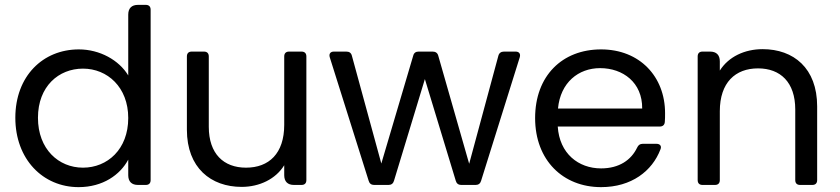

<svg xmlns="http://www.w3.org/2000/svg" viewBox="-20 -760 3450 789"><path d="M304 -557C156 -557 43 -447 43 -276C43 -106 156 9 303 9C403 9 474 -42 507 -104V-40C507 -14 521 0 547 0H579C592 0 599 -7 599 -20V-720C599 -733 592 -740 579 -740H547C521 -740 507 -726 507 -700V-450C469 -513 390 -557 304 -557ZM321 -478C421 -478 507 -402 507 -275C507 -146 421 -71 321 -71C221 -71 136 -147 136 -276C136 -405 221 -478 321 -478Z M1239 -20V-528C1239 -541 1232 -548 1219 -548H1168C1155 -548 1148 -541 1148 -528V-247C1148 -129 1085 -71 991 -71C899 -71 838 -128 838 -239V-528C838 -541 831 -548 818 -548H768C755 -548 748 -541 748 -528V-227C748 -70 847 8 973 8C1046 8 1113 -24 1148 -81V-40C1148 -14 1162 0 1188 0H1219C1232 0 1239 -7 1239 -20Z M1335 -525 1495 -17C1498 -6 1506 0 1517 0H1577C1588 0 1596 -6 1599 -17L1726 -435L1853 -17C1856 -6 1864 0 1875 0H1935C1946 0 1954 -6 1957 -17L2116 -525C2120 -539 2113 -548 2099 -548H2051C2039 -548 2031 -542 2028 -531L1908 -87L1781 -531C1778 -543 1769 -548 1758 -548H1700C1689 -548 1681 -543 1678 -531L1547 -88L1426 -531C1423 -543 1415 -548 1403 -548H1352C1338 -548 1331 -539 1335 -525Z M2619 -314H2273C2283 -421 2357 -480 2446 -480C2540 -480 2620 -421 2619 -314ZM2179 -275C2179 -101 2294 9 2450 9C2575 9 2660 -57 2694 -146C2700 -160 2692 -169 2678 -169H2621C2610 -169 2603 -164 2598 -153C2574 -103 2525 -68 2450 -68C2357 -68 2279 -129 2272 -240H2691C2703 -240 2711 -246 2712 -259C2713 -271 2713 -282 2713 -295C2713 -445 2609 -557 2450 -557C2290 -557 2179 -448 2179 -275Z M2847 -528V-20C2847 -7 2854 0 2867 0H2918C2931 0 2938 -7 2938 -20V-303C2938 -421 3002 -479 3095 -479C3187 -479 3248 -422 3248 -310V-20C3248 -7 3255 0 3268 0H3318C3331 0 3338 -7 3338 -20V-323C3338 -480 3241 -558 3114 -558C3040 -558 2974 -527 2938 -470V-508C2938 -534 2924 -548 2898 -548H2867C2854 -548 2847 -541 2847 -528Z"/></svg>

Font: Arvore Sans
Style: Regular
Weight: 400
Designer: Jonny Pinhorn (Latin) Dan Schunck (customization for Arvore)
Version: Version 1.000;Glyphs 3.3 (3305)